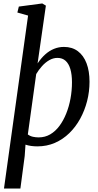

<svg xmlns="http://www.w3.org/2000/svg" viewBox="-20 -837 566 1111"><path d="M3 254 46 -55 142.5 -747 80.5 -764.5 89 -799 224.5 -817 245.5 -804.5 197.5 -470Q218 -501 241.8 -522.2Q265.5 -543.5 292.8 -554.5Q320 -565.5 350 -565.5Q397.5 -565.5 430.5 -540.8Q463.5 -516 480.8 -470.8Q498 -425.5 498 -364Q498 -306.5 484 -252Q470 -197.5 444 -150Q418 -102.5 381 -66.5Q344 -30.5 297.5 -10.2Q251 10 196 10Q178 10 160 7.5Q142 5 127.5 0L123 65.5L98 254ZM204 -42Q240.5 -42 270.5 -59.5Q300.5 -77 323.8 -108.2Q347 -139.5 363.2 -180Q379.5 -220.5 388 -267Q396.5 -313.5 396.5 -361Q396.5 -405.5 387.2 -437Q378 -468.5 359.5 -485.2Q341 -502 312.5 -502Q288 -502 265 -488.8Q242 -475.5 223 -454.2Q204 -433 189.5 -408.5L141 -59Q154.5 -49 170.8 -45.5Q187 -42 204 -42Z"/></svg>

Font: Merriweather 24pt SemiCondensed
Style: Italic
Weight: 400
Width: 4
Italic angle: -7.8°
Designer: Eben Sorkin
Foundry: Eben Sorkin
Version: Version 2.101